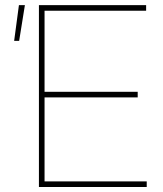

<svg xmlns="http://www.w3.org/2000/svg" viewBox="-20 -748 651 768"><path d="M135.7 0V-727.5H564.5V-705.1H158.2V-380.9H530.8V-358.4H158.2V-22.5H566.9V0ZM36.6 -584.5 55.7 -727.5H79.6L56.6 -584.5Z"/></svg>

Font: Inter 28pt Thin
Style: Regular
Weight: 250
Designer: Rasmus Andersson
Foundry: rsms
Version: Version 4.001;git-66647c0bb